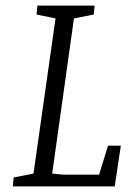

<svg xmlns="http://www.w3.org/2000/svg" viewBox="-20 -668 484 688"><path d="M26 0 29 -32 100 -46 179 -602 111 -616 114 -648H319L316 -616L245 -602L167 -46L208 -42H335L367 -146H413L391 0Z"/></svg>

Font: Faustina Light
Style: Italic
Weight: 300
Italic angle: -8°
Designer: Alfonso Garcia
Foundry: http://www.omnibus-type.com
Version: Version 1.200